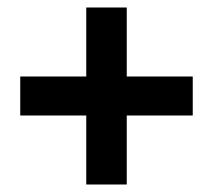

<svg xmlns="http://www.w3.org/2000/svg" viewBox="-20 -586 568 512"><path d="M210 -94V-278H34V-382H210V-566H318V-382H494V-278H318V-94Z"/></svg>

Font: Mada
Style: Bold
Weight: 700
Designer: Khaled Hosny
Version: Version 1.5